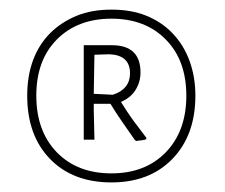

<svg xmlns="http://www.w3.org/2000/svg" viewBox="-20 -589 472 403"><path d="M178.2 -295.9H155.8V-494.1H214.8Q274.9 -494.1 274.9 -437Q274.9 -417 264.6 -400.4Q254.9 -384.3 233.9 -375Q246.6 -354.5 258.8 -337.4Q267.6 -325.2 287.1 -299.8V-296.9Q284.7 -295.4 276.4 -294.4Q269.5 -293.9 266.1 -293L263.2 -294.9Q244.6 -321.3 236.3 -333.5Q222.7 -353 211.9 -371.1H176.8V-357.9ZM176.8 -392.1 216.8 -390.1Q252.9 -401.9 252.9 -435.1Q252.9 -473.1 210 -475.1L178.2 -474.1ZM213.9 -206.1Q132.8 -206.1 85 -255.4Q37.1 -304.7 37.1 -388.2Q37.1 -429.2 49.3 -462.4Q61.5 -495.6 85.4 -519.5Q108.4 -542.5 141.6 -556.2Q172.9 -568.8 213.9 -568.8Q255.4 -568.8 286.6 -556.2Q319.3 -543 341.8 -519.5Q365.2 -495.1 377.4 -462.4Q390.1 -428.2 390.1 -388.2Q390.1 -305.2 341.8 -255.4Q293.9 -206.1 213.9 -206.1ZM213.9 -549.8Q142.6 -549.8 99.1 -505.9Q56.2 -462.4 56.2 -388.2Q56.2 -314 99.1 -269.5Q142.1 -225.1 213.9 -225.1Q285.2 -225.1 328.1 -269.5Q371.1 -314 371.1 -388.2Q371.1 -462.4 328.1 -505.9Q285.2 -549.8 213.9 -549.8Z"/></svg>

Font: Datalegreya
Style: Thin
Weight: 250
Designer: Figs Lab
Foundry: Figs Lab
Version: Version 1.002;PS 001.002;hotconv 1.0.70;makeotf.lib2.5.58329